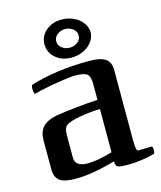

<svg xmlns="http://www.w3.org/2000/svg" viewBox="-113 -821 771 917"><g transform="rotate(-15 273.0 -363.0)"><path d="M543 -23Q543 -35 539 -42L470 -40Q459 -40 459 -95V-441Q459 -480 434.5 -497Q410 -514 356 -514Q189 -514 62 -474Q58 -467 58 -454Q58 -441 63 -429Q86 -436 159 -450Q243 -464 271 -464Q316 -464 330.5 -452Q345 -440 345 -402V-324Q245 -319 134 -302Q88 -292 67 -268.5Q46 -245 46 -203V-63Q46 -21 69 -4Q92 13 147 13Q230 13 345 -20Q345 -5 349 1.5Q353 8 365.5 10.5Q378 13 405 13Q476 13 540 -6Q543 -15 543 -23ZM223 -43Q160 -43 160 -88V-199Q160 -234 173 -244Q191 -259 241 -268Q290 -277 345 -279V-65Q270 -43 223 -43ZM362 -579Q378 -592 387.5 -609.5Q397 -627 397 -645Q397 -663 387.5 -680.5Q378 -698 362 -711Q346 -724 324 -731.5Q302 -739 278 -739Q231 -739 200 -712Q169 -685 169 -645Q169 -605 200 -578Q231 -551 278 -551Q302 -551 324 -558.5Q346 -566 362 -579ZM227 -645Q227 -665 244 -678Q261 -691 282 -691Q304 -691 321 -678Q338 -665 338 -645Q338 -635 334 -627Q329 -616 314.5 -607.5Q300 -599 282 -599Q260 -599 243.5 -612Q227 -625 227 -645Z"/></g></svg>

Font: Federant
Style: Regular
Weight: 400
Designer: Olexa M. Volochay, Alexei Vanyashin, Otto Ludwig Naegele
Foundry: Cyreal (www.cyreal.org)
Version: Version 1.011; ttfautohint (v1.4.1)